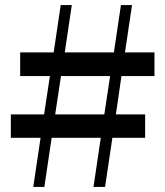

<svg xmlns="http://www.w3.org/2000/svg" viewBox="-20 -742 655 762"><path d="M351 0H397L426 -195H556V-288H440L462 -440H593V-534H476L504 -722H460L432 -534H237L265 -722H221L193 -534H60V-440H178L155 -288H23V-195H141L112 0H156L185 -195H380ZM199 -288 222 -440H417L394 -288Z"/></svg>

Font: Noto Serif SC
Style: Bold
Weight: 700
Designer: Ryoko NISHIZUKA 西塚涼子 (kana & ideographs); Frank Grießhammer (Latin, Greek & Cyrillic); Wenlong ZHANG 张文龙 (bopomofo); San
Foundry: Adobe
Version: Version 2.001;hotconv 1.1.0;makeotfexe 2.6.0